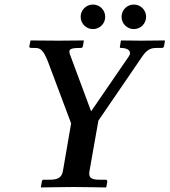

<svg xmlns="http://www.w3.org/2000/svg" viewBox="-20 -824 746 845"><path d="M515 -750C515 -720 539 -696 569 -696C599 -696 623 -720 623 -750C623 -780 599 -804 569 -804C539 -804 515 -780 515 -750ZM335 -750C335 -720 359 -696 389 -696C419 -696 443 -720 443 -750C443 -780 419 -804 389 -804C359 -804 335 -780 335 -750ZM257 -72C252 -44 237 -33 198 -33H172C167 -33 165 -30 164 -24L160 -1V1C160 1 269 -1 304 -1C341 -1 445 1 445 1L448 -1L452 -24C453 -30 449 -33 445 -33H420C382 -33 368 -41 374 -72L413 -293L605 -574C627 -606 642 -613 671 -613H691C697 -613 701 -615 702 -621L706 -645L704 -646C704 -646 610 -645 601 -645C590 -645 514 -646 514 -646L512 -645L508 -620C507 -617 507 -613 512 -613C547 -613 560.8 -596.1 547 -576L381 -334L291 -576C277 -609 288 -613 337 -613C341 -613 344 -617 345 -621L349 -645L347 -646C347 -646 243 -645 238 -645C225 -645 116 -646 116 -646L114 -645L109 -620C108 -615 113 -613 119 -613H130C156 -613 168 -610 191 -553L293 -281Z"/></svg>

Font: Linux Libertine O
Style: Bold Italic
Weight: 700
Italic angle: -11.5°
Designer: Philipp H. Poll
Foundry: Philipp H. Poll
Version: Version 4.1.0